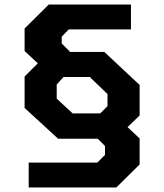

<svg xmlns="http://www.w3.org/2000/svg" viewBox="-20 -757 720 843"><path d="M106 66V-43H407L441 -77V-116L409 -148H235L88 -283V-421L146 -479L88 -533V-632L194 -737H555V-628H282L251 -596V-566L288 -529H438L593 -384V-250L540 -199L593 -149V-35L491 66ZM299 -259H420L452 -291V-344L374 -419H259L229 -386V-324Z"/></svg>

Font: Tomorrow SemiBold
Style: Regular
Weight: 600
Designer: Tony de Marco, Monica Rizzolli
Foundry: Just in Type
Version: Version 2.002